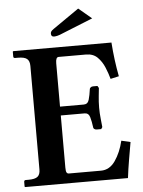

<svg xmlns="http://www.w3.org/2000/svg" viewBox="-56 -865 675 909"><g transform="rotate(-5 281.0 -410.0)"><path d="M27 0 24 -2V-24Q24 -33 32 -33H46Q76 -33 88.5 -43Q101 -53 101 -77V-569Q101 -593 88.5 -603Q76 -613 46 -613H32Q24 -613 24 -621V-644L27 -646H493Q499 -561 514 -484L474 -475Q467 -501 455 -530Q443 -559 422.5 -579.5Q402 -600 368 -600H238Q224 -600 224 -571V-365H337Q356 -365 362 -385.5Q368 -406 372 -436Q372 -439 376.5 -443Q381 -447 388 -447H409L415 -437Q414 -425 411 -398.5Q408 -372 408 -344Q408 -317 411 -290.5Q414 -264 415 -251L409 -242H388Q381 -242 376.5 -245.5Q372 -249 372 -252Q368 -283 362 -303Q356 -323 337 -323H224V-75Q224 -58 227.5 -52Q231 -46 238 -46H391Q432 -46 459 -85Q486 -124 499 -179L542 -169Q535 -129 527.5 -85Q520 -41 515 0ZM350 -820 412 -768 268 -710Q252 -703 242 -700.5Q232 -698 225 -698Q211 -698 211 -713Q211 -718 213.5 -722.5Q216 -727 226 -734Z"/></g></svg>

Font: Libertinus Serif SemiBold
Style: Regular
Weight: 600
Designer: Philipp H. Poll, Khaled Hosny
Foundry: Caleb Maclennan
Version: Version 7.051;RELEASE